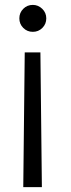

<svg xmlns="http://www.w3.org/2000/svg" viewBox="-20 -564 288 784"><path d="M75 200 81 -350H145L151 200ZM114 -544Q136 -544 152.5 -528Q169 -512 169 -489Q169 -466 153 -450Q137 -434 114 -434Q91 -434 75 -450Q59 -466 59 -489Q59 -512 75 -528Q91 -544 114 -544Z"/></svg>

Font: Nacelle Light
Style: Regular
Weight: 300
Designer: Sora Sagano
Foundry: Sora Sagano
Version: Version 1.000;FEAKit 1.0